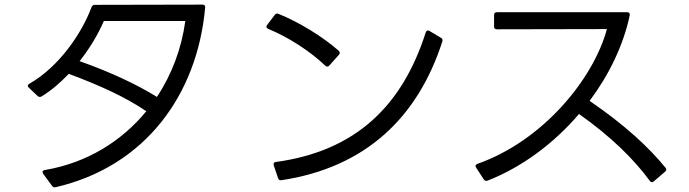

<svg xmlns="http://www.w3.org/2000/svg" viewBox="-20 -774 2985 832"><path d="M206 32C210 37 215 39 222 37C610 -53 835 -364 869 -741C870 -749 866 -754 858 -754C705 -754 536 -753 391 -753C384 -753 380 -750 377 -744C334 -628 235 -484 107 -411C99 -406 98 -400 105 -394L143 -358C148 -353 154 -353 160 -356C201 -381 241 -415 278 -454C413 -404 524 -353 614 -292C508 -163 358 -68 173 -37C164 -35 162 -29 167 -21ZM783 -683C767 -565 725 -452 660 -354C570 -410 457 -462 325 -509C370 -566 406 -627 430 -683Z M1449 -537C1454 -543 1453 -549 1448 -554C1378 -615 1280 -676 1187 -714C1181 -717 1175 -715 1171 -710L1137 -665C1132 -659 1134 -653 1142 -649C1232 -612 1325 -551 1390 -489C1396 -484 1402 -484 1407 -490ZM1185 -2C1187 5 1192 8 1199 7C1564 -48 1791 -265 1897 -595C1899 -602 1897 -607 1891 -610L1841 -640C1834 -644 1828 -642 1825 -634C1723 -314 1520 -119 1175 -72C1167 -71 1164 -66 1166 -58Z M2076 3C2080 9 2085 11 2092 9C2239 -48 2379 -151 2489 -280C2627 -183 2728 -83 2796 10C2801 17 2807 17 2813 12L2862 -30C2868 -35 2869 -41 2864 -47C2791 -136 2692 -229 2535 -337C2619 -449 2681 -577 2709 -708C2710 -717 2706 -721 2698 -721H2133C2125 -721 2121 -717 2121 -709V-659C2121 -651 2125 -647 2133 -647C2252 -647 2500 -648 2610 -648C2551 -430 2331 -163 2049 -64C2041 -61 2038 -55 2043 -48Z"/></svg>

Font: LINE Seed JP App_OTF Regular
Style: Regular
Weight: 400
Designer: LY Corporation & Fontrix & Fontworks
Version: Version 1.002